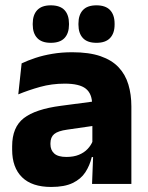

<svg xmlns="http://www.w3.org/2000/svg" viewBox="-20 -704 567 735"><path d="M482.9 0H332.4L337.1 -123L333.6 -130.7V-284L332.7 -303.9Q332.7 -345.1 308.5 -364.5Q284.3 -383.8 227.8 -383.8Q178.3 -383.8 133.8 -371.4Q89.3 -359 50 -342.8L62.8 -461.4Q86.3 -472.5 115.7 -482.3Q145.2 -492.1 180.6 -498Q215.9 -504 256.4 -504Q321 -504 364.6 -489Q408.1 -474 434 -446.4Q460 -418.8 471.4 -380.6Q482.9 -342.5 482.9 -296.4ZM176 11.7Q102.4 11.7 64.5 -25.4Q26.5 -62.6 26.5 -131V-144.3Q26.5 -217.1 71.1 -251.7Q115.8 -286.3 213.3 -299L345.3 -316.5L354.3 -224.6L237.3 -207.7Q201.8 -202.8 187.5 -190.8Q173.1 -178.8 173.1 -155.4V-151.8Q173.1 -129.5 187.6 -116.4Q202.1 -103.2 234.1 -103.2Q262 -103.2 282.1 -111.5Q302.3 -119.8 315.4 -133.8Q328.6 -147.7 335.1 -164.4L356.6 -102.7H331.3Q323.6 -70.3 306.7 -44.5Q289.8 -18.6 258.4 -3.5Q227.1 11.7 176 11.7ZM174.3 -540.1Q139.7 -540.1 122.5 -558.4Q105.3 -576.7 105.3 -609.7V-613.5Q105.3 -646.9 122.5 -665.3Q139.7 -683.6 174.3 -683.6Q209.9 -683.6 227 -665.3Q244.1 -646.9 244.1 -613.5V-609.7Q244.1 -576.7 227 -558.4Q209.9 -540.1 174.3 -540.1ZM349.3 -540.1Q314.2 -540.1 297.3 -558.4Q280.3 -576.7 280.3 -609.7V-613.5Q280.3 -646.9 297.3 -665.3Q314.2 -683.6 349.3 -683.6Q384.1 -683.6 401.4 -665.3Q418.7 -646.9 418.7 -613.5V-609.7Q418.7 -576.7 401.4 -558.4Q384.1 -540.1 349.3 -540.1Z"/></svg>

Font: Anek Devanagari Medium
Style: Regular
Weight: 500
Designer: Kailash Malviya (Devanagari) & Yesha Goshar (Latin)
Foundry: Ek Type
Version: Version 1.003